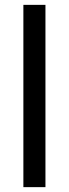

<svg xmlns="http://www.w3.org/2000/svg" viewBox="-20 -770 283 790"><path d="M167 -750V0H76.2V-750Z"/></svg>

Font: Vazirmatn UI FD
Style: Regular
Weight: 400
Designer: Saber Rastikerdar
Foundry: Saber Rastikerdar
Version: Version 33.003